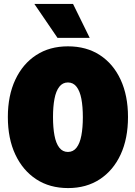

<svg xmlns="http://www.w3.org/2000/svg" viewBox="-20 -946 690 978"><path d="M327 12Q233 12 164.5 -33Q96 -78 58 -159Q20 -240 20 -350Q20 -459 58 -540Q96 -621 164.5 -665.5Q233 -710 326 -710Q420 -710 488.5 -665.5Q557 -621 594.5 -540Q632 -459 632 -350Q632 -240 594.5 -159Q557 -78 488.5 -33Q420 12 327 12ZM326 -172Q353 -172 370 -194Q387 -216 394.5 -256Q402 -296 402 -349Q402 -403 394.5 -442.5Q387 -482 370 -504Q353 -526 326 -526Q299 -526 282 -504Q265 -482 257.5 -442.5Q250 -403 250 -350Q250 -296 257.5 -256Q265 -216 282 -194Q299 -172 326 -172ZM437 -753H273L155 -926H352Z"/></svg>

Font: Azeret Mono Thin Black
Style: Regular
Weight: 900
Version: Version 1.002